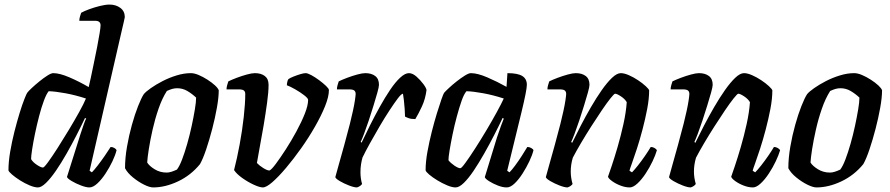

<svg xmlns="http://www.w3.org/2000/svg" viewBox="-20 -820 3895 840"><path d="M146 0Q131 0 109.5 -9Q88 -18 67.5 -31Q47 -44 32.5 -56.5Q18 -69 17 -75Q17 -112 24.5 -156Q32 -200 43 -243.5Q54 -287 65.5 -324.5Q77 -362 86.5 -386Q96 -410 99 -414Q104 -421 119 -435Q134 -449 152.5 -464Q171 -479 187.5 -489.5Q204 -500 213 -500Q241 -500 284 -481.5Q327 -463 368 -439Q371 -450 377 -478.5Q383 -507 390.5 -543Q398 -579 405 -614.5Q412 -650 416 -675.5Q420 -701 420 -709Q420 -729 397 -729H327Q327 -738 330 -748Q333 -758 335 -764Q347 -771 370 -779.5Q393 -788 417.5 -794Q442 -800 459 -800Q487 -800 506.5 -785.5Q526 -771 526 -745Q526 -742 522 -726Q518 -710 512 -683L372 -73L382 -66Q392 -76 407.5 -96Q423 -116 438.5 -138.5Q454 -161 464 -177Q473 -177 480.5 -172.5Q488 -168 490 -163Q485 -142 472 -114.5Q459 -87 441.5 -60.5Q424 -34 405.5 -17Q387 0 371 0Q357 0 334.5 -8.5Q312 -17 293.5 -28Q275 -39 273 -46L332 -233Q340 -257 346.5 -276Q353 -295 357 -301L352 -304Q336 -270 315 -229Q294 -188 271 -147.5Q248 -107 225 -73.5Q202 -40 181.5 -20Q161 0 146 0ZM168 -87Q173 -87 190.5 -111Q208 -135 232 -172.5Q256 -210 281 -251.5Q306 -293 326.5 -330Q347 -367 356 -389Q310 -404 266.5 -412Q223 -420 193 -421Q183 -409 172 -379.5Q161 -350 151 -311.5Q141 -273 133 -234.5Q125 -196 120.5 -166Q116 -136 116 -124Q123 -111 141 -99Q159 -87 168 -87Z M650 0Q635 0 610.5 -12Q586 -24 562 -43.5Q538 -63 527 -84Q527 -128 535.5 -177.5Q544 -227 557 -273.5Q570 -320 584 -355.5Q598 -391 609 -408Q618 -419 640 -434.5Q662 -450 691 -465Q720 -480 752.5 -490Q785 -500 815 -500Q830 -500 849 -492Q868 -484 887.5 -471.5Q907 -459 920.5 -446.5Q934 -434 937 -425Q937 -394 929 -349Q921 -304 908.5 -256Q896 -208 882 -166.5Q868 -125 855 -102Q815 -53 759 -26.5Q703 0 650 0ZM709 -65Q719 -65 730 -68.5Q741 -72 754 -78Q765 -92 776.5 -122Q788 -152 799 -190.5Q810 -229 818.5 -268.5Q827 -308 832.5 -341Q838 -374 838 -393Q820 -410 799.5 -422Q779 -434 755 -434Q744 -434 733.5 -431Q723 -428 710 -422Q689 -389 673.5 -344Q658 -299 647.5 -252.5Q637 -206 631 -167.5Q625 -129 624 -109Q633 -94 656.5 -79.5Q680 -65 709 -65Z M1130 0Q1116 0 1090 -12Q1064 -24 1039.5 -41.5Q1015 -59 1004 -76Q1017 -126 1028.5 -188Q1040 -250 1046.5 -309Q1053 -368 1053 -409Q1053 -419 1047 -424Q1041 -429 1024 -429H971Q971 -438 974 -448Q977 -458 979 -464Q993 -471 1015.5 -479.5Q1038 -488 1060 -494Q1082 -500 1095 -500Q1122 -500 1138.5 -487.5Q1155 -475 1155 -449Q1155 -418 1148.5 -370.5Q1142 -323 1133.5 -272Q1125 -221 1116.5 -177Q1108 -133 1104 -107Q1114 -96 1131.5 -85Q1149 -74 1159 -74Q1168 -78 1187 -103.5Q1206 -129 1230 -166Q1254 -203 1276.5 -244.5Q1299 -286 1313.5 -322.5Q1328 -359 1328 -383Q1328 -390 1310.5 -403.5Q1293 -417 1271 -429.5Q1249 -442 1235 -447Q1235 -453 1237 -462Q1239 -471 1242 -474Q1249 -479 1264 -485Q1279 -491 1294 -495.5Q1309 -500 1317 -500Q1326 -500 1342.5 -491Q1359 -482 1376.5 -469Q1394 -456 1406.5 -444Q1419 -432 1419 -426Q1419 -397 1402 -355Q1385 -313 1357.5 -265Q1330 -217 1297 -170.5Q1264 -124 1231 -85Q1198 -46 1171.5 -23Q1145 0 1130 0Z M1542 0Q1529 0 1507 -8.5Q1485 -17 1467 -27.5Q1449 -38 1447 -45Q1452 -64 1462.5 -101Q1473 -138 1486 -185Q1499 -232 1511 -279Q1518 -307 1524 -334.5Q1530 -362 1533 -382.5Q1536 -403 1536 -409Q1536 -419 1530 -424Q1524 -429 1507 -429H1454Q1454 -438 1457 -448Q1460 -458 1462 -464Q1476 -471 1498.5 -479.5Q1521 -488 1543 -494Q1565 -500 1578 -500Q1605 -500 1621.5 -487.5Q1638 -475 1638 -449Q1638 -440 1631 -415Q1624 -390 1614 -357.5Q1604 -325 1593 -292Q1582 -259 1572.5 -234Q1563 -209 1558 -199L1562 -196Q1578 -230 1598.5 -271Q1619 -312 1641.5 -352.5Q1664 -393 1686.5 -426.5Q1709 -460 1730.5 -480Q1752 -500 1769 -500Q1785 -500 1802 -485Q1819 -470 1832 -452.5Q1845 -435 1846 -426Q1841 -387 1826 -354.5Q1811 -322 1797 -299Q1779 -299 1768 -303Q1757 -307 1752 -310Q1752 -323 1750.5 -343Q1749 -363 1747 -381.5Q1745 -400 1743 -410Q1736 -410 1720.5 -389.5Q1705 -369 1684 -337Q1663 -305 1641 -267.5Q1619 -230 1599 -194Q1579 -158 1566 -131Q1562 -117 1559.5 -101Q1557 -85 1557 -66Q1557 -40 1564 -15Q1557 -5 1542 0Z M1973 0Q1958 0 1936.5 -9Q1915 -18 1893.5 -31Q1872 -44 1857.5 -56.5Q1843 -69 1842 -75Q1842 -112 1850 -156Q1858 -200 1869 -243.5Q1880 -287 1891.5 -324.5Q1903 -362 1911.5 -386Q1920 -410 1923 -414Q1929 -421 1944 -435Q1959 -449 1978 -464Q1997 -479 2014 -489.5Q2031 -500 2040 -500Q2069 -500 2112 -481.5Q2155 -463 2196 -440L2200 -500Q2245 -500 2265 -487.5Q2285 -475 2285 -449Q2285 -426 2261 -327Q2237 -228 2199 -73L2209 -66Q2219 -76 2233.5 -95.5Q2248 -115 2262.5 -137.5Q2277 -160 2287 -177Q2296 -177 2304 -172.5Q2312 -168 2314 -163Q2309 -142 2296 -114.5Q2283 -87 2266 -60.5Q2249 -34 2231 -17Q2213 0 2197 0Q2179 0 2157.5 -8.5Q2136 -17 2119.5 -27.5Q2103 -38 2101 -45L2154 -218Q2163 -245 2171.5 -268.5Q2180 -292 2184 -301L2179 -304Q2163 -270 2142 -229Q2121 -188 2098 -147.5Q2075 -107 2052.5 -73.5Q2030 -40 2009.5 -20Q1989 0 1973 0ZM1994 -84Q1999 -84 2016.5 -108Q2034 -132 2058.5 -170Q2083 -208 2108 -250Q2133 -292 2153.5 -329.5Q2174 -367 2184 -389Q2138 -404 2094.5 -412Q2051 -420 2021 -421Q2010 -409 1999.5 -379Q1989 -349 1978.5 -310Q1968 -271 1960 -232Q1952 -193 1947 -162.5Q1942 -132 1942 -119Q1951 -107 1968 -95.5Q1985 -84 1994 -84Z M2463 0Q2450 0 2428 -8.5Q2406 -17 2388 -27.5Q2370 -38 2368 -45Q2373 -64 2383.5 -101Q2394 -138 2407 -185Q2420 -232 2432 -279Q2439 -307 2445 -334.5Q2451 -362 2454 -382.5Q2457 -403 2457 -409Q2457 -419 2451 -424Q2445 -429 2428 -429H2375Q2375 -438 2378 -448Q2381 -458 2383 -464Q2397 -471 2419.5 -479.5Q2442 -488 2464 -494Q2486 -500 2499 -500Q2526 -500 2542.5 -487.5Q2559 -475 2559 -449Q2559 -440 2552 -415Q2545 -390 2535 -357.5Q2525 -325 2514 -292Q2503 -259 2493.5 -234Q2484 -209 2479 -199L2483 -195Q2500 -230 2521 -270.5Q2542 -311 2565.5 -351.5Q2589 -392 2612.5 -425.5Q2636 -459 2657.5 -479.5Q2679 -500 2696 -500Q2711 -500 2731.5 -491Q2752 -482 2771.5 -469Q2791 -456 2804.5 -443.5Q2818 -431 2820 -425Q2820 -388 2811.5 -343.5Q2803 -299 2791 -253.5Q2779 -208 2766.5 -169.5Q2754 -131 2744.5 -105Q2735 -79 2734 -73L2745 -66Q2755 -76 2770.5 -95.5Q2786 -115 2801.5 -137.5Q2817 -160 2827 -177Q2836 -177 2843.5 -172.5Q2851 -168 2854 -163Q2848 -142 2835 -114.5Q2822 -87 2804.5 -60.5Q2787 -34 2768.5 -17Q2750 0 2735 0Q2716 0 2695 -8Q2674 -16 2658 -27.5Q2642 -39 2640 -47Q2644 -58 2656 -93.5Q2668 -129 2682 -177Q2696 -225 2707.5 -277Q2719 -329 2722 -373Q2714 -387 2696.5 -398.5Q2679 -410 2671 -410Q2667 -410 2651 -390Q2635 -370 2613 -337.5Q2591 -305 2567 -267.5Q2543 -230 2521.5 -193.5Q2500 -157 2486 -130Q2477 -100 2477 -69Q2477 -43 2485 -15Q2478 -5 2463 0Z M3002 0Q2989 0 2967 -8.5Q2945 -17 2927 -27.5Q2909 -38 2907 -45Q2912 -64 2922.5 -101Q2933 -138 2946 -185Q2959 -232 2971 -279Q2978 -307 2984 -334.5Q2990 -362 2993 -382.5Q2996 -403 2996 -409Q2996 -419 2990 -424Q2984 -429 2967 -429H2914Q2914 -438 2917 -448Q2920 -458 2922 -464Q2936 -471 2958.5 -479.5Q2981 -488 3003 -494Q3025 -500 3038 -500Q3065 -500 3081.5 -487.5Q3098 -475 3098 -449Q3098 -440 3091 -415Q3084 -390 3074 -357.5Q3064 -325 3053 -292Q3042 -259 3032.5 -234Q3023 -209 3018 -199L3022 -195Q3039 -230 3060 -270.5Q3081 -311 3104.5 -351.5Q3128 -392 3151.5 -425.5Q3175 -459 3196.5 -479.5Q3218 -500 3235 -500Q3250 -500 3270.5 -491Q3291 -482 3310.5 -469Q3330 -456 3343.5 -443.5Q3357 -431 3359 -425Q3359 -388 3350.5 -343.5Q3342 -299 3330 -253.5Q3318 -208 3305.5 -169.5Q3293 -131 3283.5 -105Q3274 -79 3273 -73L3284 -66Q3294 -76 3309.5 -95.5Q3325 -115 3340.5 -137.5Q3356 -160 3366 -177Q3375 -177 3382.5 -172.5Q3390 -168 3393 -163Q3387 -142 3374 -114.5Q3361 -87 3343.5 -60.5Q3326 -34 3307.5 -17Q3289 0 3274 0Q3255 0 3234 -8Q3213 -16 3197 -27.5Q3181 -39 3179 -47Q3183 -58 3195 -93.5Q3207 -129 3221 -177Q3235 -225 3246.5 -277Q3258 -329 3261 -373Q3253 -387 3235.5 -398.5Q3218 -410 3210 -410Q3206 -410 3190 -390Q3174 -370 3152 -337.5Q3130 -305 3106 -267.5Q3082 -230 3060.5 -193.5Q3039 -157 3025 -130Q3016 -100 3016 -69Q3016 -43 3024 -15Q3017 -5 3002 0Z M3552 0Q3537 0 3512.5 -12Q3488 -24 3464 -43.5Q3440 -63 3429 -84Q3429 -128 3437.5 -177.5Q3446 -227 3459 -273.5Q3472 -320 3486 -355.5Q3500 -391 3511 -408Q3520 -419 3542 -434.5Q3564 -450 3593 -465Q3622 -480 3654.5 -490Q3687 -500 3717 -500Q3732 -500 3751 -492Q3770 -484 3789.5 -471.5Q3809 -459 3822.5 -446.5Q3836 -434 3839 -425Q3839 -394 3831 -349Q3823 -304 3810.5 -256Q3798 -208 3784 -166.5Q3770 -125 3757 -102Q3717 -53 3661 -26.5Q3605 0 3552 0ZM3611 -65Q3621 -65 3632 -68.5Q3643 -72 3656 -78Q3667 -92 3678.5 -122Q3690 -152 3701 -190.5Q3712 -229 3720.5 -268.5Q3729 -308 3734.5 -341Q3740 -374 3740 -393Q3722 -410 3701.5 -422Q3681 -434 3657 -434Q3646 -434 3635.5 -431Q3625 -428 3612 -422Q3591 -389 3575.5 -344Q3560 -299 3549.5 -252.5Q3539 -206 3533 -167.5Q3527 -129 3526 -109Q3535 -94 3558.5 -79.5Q3582 -65 3611 -65Z"/></svg>

Font: Texturina 72pt 72pt SemiBold
Style: Italic
Weight: 600
Italic angle: -11°
Designer: Guillermo Torres Carreño
Foundry: Omnibus-Type
Version: Version 1.002; ttfautohint (v1.8.3)